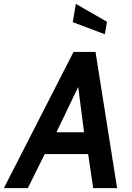

<svg xmlns="http://www.w3.org/2000/svg" viewBox="-60 -967 677 987"><path d="M542 0H419L393 -175H170L83 0H-40L318 -700H431ZM372 -287 342 -520 230 -287ZM479 -791 314 -853 330 -947 490 -855Z"/></svg>

Font: Cabin
Style: SemiBold Italic
Weight: 600
Designer: Pablo Impallari
Foundry: Pablo Impallari. www.impallari.com Igino Marini. www.ikern.com
Version: Version 1.005